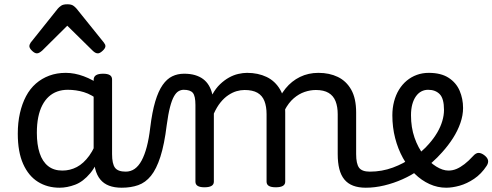

<svg xmlns="http://www.w3.org/2000/svg" viewBox="-20 -859 2298 896"><path d="M258 17Q201 17 157 -10.5Q113 -38 88 -94Q63 -150 63 -235Q63 -287 73 -331Q83 -375 101.5 -410Q120 -445 147.5 -469Q175 -493 210 -506Q245 -519 287 -519Q328 -519 371 -503Q414 -487 448 -461V-386Q408 -418 371.5 -429Q335 -440 296 -440Q270 -440 247.5 -432Q225 -424 207.5 -408Q190 -392 177.5 -368Q165 -344 158.5 -312Q152 -280 152 -239Q152 -184 165 -144.5Q178 -105 204.5 -84Q231 -63 271 -63Q307 -63 338.5 -79.5Q370 -96 396.5 -132.5Q423 -169 442 -229L458 -168Q435 -91 401.5 -51Q368 -11 330.5 3Q293 17 258 17ZM548 17Q514 17 489 7.5Q464 -2 448 -21.5Q432 -41 424.5 -70.5Q417 -100 417 -140V-486Q417 -501 428 -508Q439 -515 461 -515Q482 -515 492.5 -508.5Q503 -502 503 -488V-140Q503 -95 516.5 -76.5Q530 -58 567 -58Q576 -58 580.5 -46.5Q585 -35 583.5 -20.5Q582 -6 573.5 5.5Q565 17 548 17Z M548 17Q539 17 535 5.5Q531 -6 533 -20.5Q535 -35 543 -46.5Q551 -58 566 -58Q590 -58 608.5 -71Q627 -84 641 -110Q655 -136 665 -174Q675 -212 681 -263Q690 -337 704.5 -385.5Q719 -434 739 -462.5Q759 -491 784 -503Q809 -515 839 -515Q848 -515 852.5 -503.5Q857 -492 856.5 -477.5Q856 -463 851 -451.5Q846 -440 837 -440Q825 -440 813.5 -433.5Q802 -427 792 -409.5Q782 -392 773.5 -359.5Q765 -327 758 -275Q747 -185 728.5 -127.5Q710 -70 684.5 -38.5Q659 -7 625 5Q591 17 548 17Z M152 -610Q142 -610 129.5 -622Q117 -634 117 -644Q117 -647 118 -650Q119 -653 123 -660L250 -819Q256 -826 265.5 -832.5Q275 -839 294 -839Q313 -839 322 -832.5Q331 -826 337 -819L465 -660Q470 -653 471 -650Q472 -647 472 -644Q472 -634 459 -622Q446 -610 437 -610Q430 -610 424 -613.5Q418 -617 412 -623L294 -739L177 -623Q170 -617 164 -613.5Q158 -610 152 -610Z M934 15Q913 15 902.5 8.5Q892 2 892 -11V-369Q892 -411 880 -425.5Q868 -440 837 -440Q821 -440 812.5 -451.5Q804 -463 804 -477.5Q804 -492 812.5 -503.5Q821 -515 839 -515Q868 -515 890 -508.5Q912 -502 928 -490Q944 -478 954.5 -460.5Q965 -443 970 -422L971 -418Q987 -447 1007 -466Q1027 -485 1048.5 -497Q1070 -509 1092 -514Q1114 -519 1133 -519Q1184 -519 1224 -500Q1264 -481 1287.5 -440.5Q1311 -400 1311 -334V-11Q1311 2 1300 8.5Q1289 15 1267 15Q1245 15 1234.5 8.5Q1224 2 1224 -11V-326Q1224 -362 1214 -387.5Q1204 -413 1181.5 -426Q1159 -439 1121 -439Q1103 -439 1084 -433.5Q1065 -428 1045.5 -415Q1026 -402 1009 -381Q992 -360 978 -329V-11Q978 2 967 8.5Q956 15 934 15ZM1687 17Q1653 17 1628 7.5Q1603 -2 1587 -21.5Q1571 -41 1563.5 -70.5Q1556 -100 1556 -140V-326Q1556 -361 1546 -386.5Q1536 -412 1513.5 -425.5Q1491 -439 1454 -439Q1428 -439 1401.5 -430Q1375 -421 1351 -400.5Q1327 -380 1308.5 -345Q1290 -310 1279 -259H1253Q1253 -316 1268.5 -363.5Q1284 -411 1312.5 -446Q1341 -481 1380 -500Q1419 -519 1466 -519Q1517 -519 1556.5 -500Q1596 -481 1619 -440.5Q1642 -400 1642 -334V-140Q1642 -95 1655.5 -76.5Q1669 -58 1706 -58Q1720 -58 1726.5 -46.5Q1733 -35 1731.5 -20.5Q1730 -6 1719 5.5Q1708 17 1687 17Z M1687 17Q1668 17 1661.5 5.5Q1655 -6 1659 -20.5Q1663 -35 1675 -46.5Q1687 -58 1706 -58Q1762 -58 1813.5 -77Q1865 -96 1902 -124Q1916 -133 1926 -128Q1936 -123 1941 -110.5Q1946 -98 1944.5 -84.5Q1943 -71 1932 -64Q1900 -41 1858.5 -22.5Q1817 -4 1773 6.5Q1729 17 1687 17Z M1903 -120Q1926 -135 1946.5 -152.5Q1967 -170 1983 -189Q2005 -214 2020.5 -240.5Q2036 -267 2044 -294Q2052 -321 2052 -346Q2052 -399 2032 -419.5Q2012 -440 1978 -440Q1961 -440 1946.5 -432.5Q1932 -425 1921 -409.5Q1910 -394 1904 -372Q1898 -350 1898 -321Q1898 -264 1914.5 -216.5Q1931 -169 1958 -135Q1985 -101 2015.5 -82Q2046 -63 2073 -63Q2092 -63 2110 -70.5Q2128 -78 2147.5 -93Q2167 -108 2187 -130Q2201 -146 2214 -145.5Q2227 -145 2241 -134Q2255 -123 2257.5 -111Q2260 -99 2251 -85Q2226 -47 2192.5 -24.5Q2159 -2 2125 7.5Q2091 17 2062 17Q2022 17 1984.5 0Q1947 -17 1915.5 -48Q1884 -79 1860.5 -121.5Q1837 -164 1824 -214.5Q1811 -265 1811 -321Q1811 -355 1819 -385.5Q1827 -416 1842 -440.5Q1857 -465 1878 -482.5Q1899 -500 1925 -509.5Q1951 -519 1981 -519Q2038 -519 2073.5 -496Q2109 -473 2125 -435.5Q2141 -398 2141 -355Q2141 -321 2128.5 -285Q2116 -249 2094 -214.5Q2072 -180 2043 -148Q2021 -123 1996 -101Q1971 -79 1942 -60Z"/></svg>

Font: Playwrite ID
Style: Regular
Weight: 400
Designer: Veronika Burian, José Scaglione
Foundry: TypeTogether
Version: Version 1.002